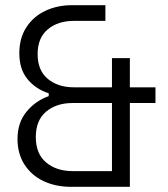

<svg xmlns="http://www.w3.org/2000/svg" viewBox="-20 -720 647 740"><path d="M386.2 -639.5H264.2Q203 -639.5 164 -606.8Q125 -574 125 -511.5Q125 -448.5 164.2 -416Q203.5 -383.5 264.2 -383.5H411.5V-496H480.5V-383.5H579.2V-323H480.5V0H253Q194.8 0 148.2 -21.8Q101.8 -43.5 74.6 -85.4Q47.5 -127.2 47.5 -184.5Q47.5 -247 81.9 -289.1Q116.2 -331.2 167.8 -349.5V-360.5Q117.8 -376.5 86.1 -414.8Q54.5 -453 54.5 -515Q54.5 -573.5 81.8 -615.1Q109 -656.8 155.1 -678.4Q201.2 -700 257 -700H386.2ZM260.2 -323Q197 -323 157.5 -289.5Q118 -256 118 -191.8Q118 -127.2 157.8 -93.9Q197.5 -60.5 260.2 -60.5H411.5V-323Z"/></svg>

Font: Space Grotesk Variable
Style: Regular
Weight: 400
Designer: Florian Karsten (Space Grotesk), Colophon Foundry (Space Mono)
Foundry: Florian Karsten
Version: Version 1.106